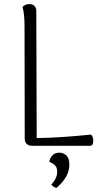

<svg xmlns="http://www.w3.org/2000/svg" viewBox="-20 -719 510 947"><path d="M161 -38Q268 -39 428 -55Q434 -52 437 -43.5Q440 -35 440 -25Q440 0 425 0H136Q121 0 111.5 -9.5Q102 -19 102 -35L101 -587Q101 -652 91 -685Q105 -699 125 -699Q141 -699 150 -689.5Q159 -680 159 -664ZM233 192Q262 160 262 129Q262 107 251.5 96.5Q241 86 224 80Q224 64 237 49Q250 34 272 34Q292 34 307 47.5Q322 61 322 94Q322 154 258 208Q244 204 233 192Z"/></svg>

Font: Arima Madurai Light
Style: Regular
Weight: 300
Designer: Joana Correia and Natanael Gama
Foundry: NDISCOVER
Version: Version 1.019